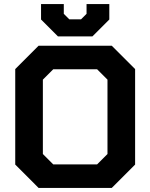

<svg xmlns="http://www.w3.org/2000/svg" viewBox="-20 -925 740 945"><path d="M55 -115V-585L170 -700H530L645 -585V-115L530 0H170ZM458 -116 509 -167V-533L458 -584H242L191 -533V-167L242 -116ZM182 -829V-905H294V-857L321 -830H379L406 -857V-905H518V-829L435 -746H265Z"/></svg>

Font: Chakra Petch
Style: Bold
Weight: 700
Designer: Katatrad Aksorn Co.,Ltd.
Foundry: Cadson Demak Co.,Ltd.
Version: Version 1.000; ttfautohint (v1.6)